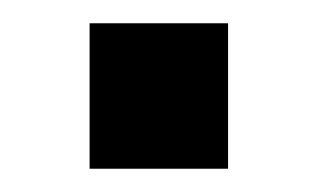

<svg xmlns="http://www.w3.org/2000/svg" viewBox="-20 -145 279 165"><path d="M176 -125H57V0H176Z"/></svg>

Font: United Sans Medium
Style: Regular
Weight: 500
Designer: Pablo Impallari, Rodrigo Fuenzalida (Modified by Dan O. Williams)
Version: Version 1.000;PS 001.000;hotconv 1.0.88;makeotf.lib2.5.64775